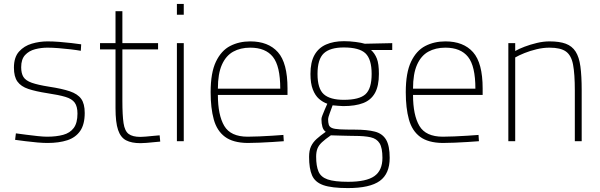

<svg xmlns="http://www.w3.org/2000/svg" viewBox="-20 -720 3060 979"><path d="M222 9Q201 9 171 6.5Q141 4 110.5 0Q80 -4 57 -7L61 -40Q84 -37 114 -33Q144 -29 173 -26Q202 -23 220 -23Q267 -23 302 -32.5Q337 -42 356 -67.5Q375 -93 375 -141Q375 -177 361 -196.5Q347 -216 313.5 -226Q280 -236 220 -245Q162 -254 124.5 -266.5Q87 -279 69 -304Q51 -329 51 -375Q51 -428 77 -457Q103 -486 142.5 -497.5Q182 -509 222 -509Q250 -509 282 -506.5Q314 -504 344 -500.5Q374 -497 394 -494L392 -461Q370 -465 340 -468.5Q310 -472 278.5 -474.5Q247 -477 222 -477Q190 -477 159 -469Q128 -461 108 -439.5Q88 -418 88 -377Q88 -346 99.5 -327.5Q111 -309 142 -298Q173 -287 230 -278Q296 -268 336 -254.5Q376 -241 394 -216Q412 -191 412 -144Q412 -86 389 -52.5Q366 -19 323.5 -5Q281 9 222 9Z M696 10Q651 10 623 -4.5Q595 -19 582 -57.5Q569 -96 569 -168V-468H490V-500H569V-663H604V-500H786V-468H604V-206Q604 -132 610 -92Q616 -52 636 -37Q656 -22 696 -22Q706 -22 723.5 -23.5Q741 -25 760 -27Q779 -29 794 -30L797 2Q783 3 764.5 5Q746 7 727.5 8.5Q709 10 696 10Z M882 0V-500H917V0ZM882 -645V-700H917V-645Z M1242 9Q1168 8 1127 -22.5Q1086 -53 1070 -111Q1054 -169 1054 -250Q1054 -349 1081 -405.5Q1108 -462 1153.5 -485.5Q1199 -509 1256 -509Q1348 -509 1397 -454Q1446 -399 1446 -269V-236H1091Q1091 -133 1123.5 -78Q1156 -23 1243 -23Q1269 -23 1302 -24.5Q1335 -26 1368 -28Q1401 -30 1425 -32L1427 0Q1403 2 1370 4Q1337 6 1303 7.5Q1269 9 1242 9ZM1091 -268H1409Q1409 -383 1371.5 -430Q1334 -477 1256 -477Q1206 -477 1169 -456.5Q1132 -436 1111.5 -390Q1091 -344 1091 -268Z M1754 239Q1671 239 1628.5 224Q1586 209 1571 174Q1556 139 1556 80Q1556 47 1566 26Q1576 5 1595 -12Q1614 -29 1641 -48Q1629 -56 1624 -73Q1619 -90 1619 -113Q1619 -119 1624 -132Q1629 -145 1636 -161.5Q1643 -178 1649 -191Q1626 -199 1606.5 -216Q1587 -233 1575 -264Q1563 -295 1563 -343Q1563 -403 1583.5 -439.5Q1604 -476 1642.5 -493Q1681 -510 1734 -510Q1763 -510 1793.5 -506Q1824 -502 1840 -497L1980 -500V-465H1872Q1891 -448 1901.5 -421.5Q1912 -395 1912 -343Q1912 -282 1892 -246Q1872 -210 1832 -194.5Q1792 -179 1730 -179Q1724 -179 1704.5 -180.5Q1685 -182 1676 -183Q1669 -164 1661 -142Q1653 -120 1653 -113Q1653 -95 1656.5 -84Q1660 -73 1672.5 -67.5Q1685 -62 1713 -60.5Q1741 -59 1790 -59Q1852 -59 1891 -49Q1930 -39 1948.5 -8Q1967 23 1967 85Q1967 166 1916.5 202.5Q1866 239 1754 239ZM1755 207Q1848 207 1889 178Q1930 149 1930 85Q1930 34 1915.5 10.5Q1901 -13 1870 -20Q1839 -27 1788 -27Q1778 -27 1758.5 -27.5Q1739 -28 1718 -28.5Q1697 -29 1682.5 -29.5Q1668 -30 1667 -30Q1638 -10 1621.5 5.5Q1605 21 1598.5 38Q1592 55 1592 79Q1592 126 1604 154.5Q1616 183 1651 195Q1686 207 1755 207ZM1733 -211Q1812 -211 1843.5 -239.5Q1875 -268 1875 -343Q1875 -418 1843.5 -448Q1812 -478 1733 -478Q1663 -478 1631 -448Q1599 -418 1599 -343Q1599 -268 1631 -239.5Q1663 -211 1733 -211Z M2237 9Q2163 8 2122 -22.5Q2081 -53 2065 -111Q2049 -169 2049 -250Q2049 -349 2076 -405.5Q2103 -462 2148.5 -485.5Q2194 -509 2251 -509Q2343 -509 2392 -454Q2441 -399 2441 -269V-236H2086Q2086 -133 2118.5 -78Q2151 -23 2238 -23Q2264 -23 2297 -24.5Q2330 -26 2363 -28Q2396 -30 2420 -32L2422 0Q2398 2 2365 4Q2332 6 2298 7.5Q2264 9 2237 9ZM2086 -268H2404Q2404 -383 2366.5 -430Q2329 -477 2251 -477Q2201 -477 2164 -456.5Q2127 -436 2106.5 -390Q2086 -344 2086 -268Z M2572 0V-500H2607V-460Q2626 -471 2655 -482Q2684 -493 2717.5 -501Q2751 -509 2782 -509Q2833 -509 2865 -497Q2897 -485 2915 -457Q2933 -429 2939.5 -381Q2946 -333 2946 -260V0H2911V-258Q2911 -343 2902 -390.5Q2893 -438 2865.5 -457.5Q2838 -477 2782 -477Q2750 -477 2716.5 -469Q2683 -461 2654.5 -449.5Q2626 -438 2607 -427V0Z"/></svg>

Font: Cairo Play ExtraLight
Style: Regular
Weight: 250
Version: Version 3.119